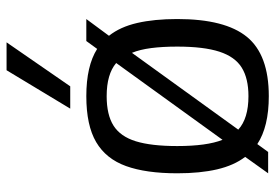

<svg xmlns="http://www.w3.org/2000/svg" viewBox="-147 -682 839 585"><g transform="rotate(-90 272.5 -389.5)"><path d="M37 8 87 -62Q61 -96 49 -147.5Q37 -199 37 -269Q37 -364 59 -425Q81 -486 132 -516Q183 -546 272 -546Q364 -546 416 -513L440 -546H507L456 -477Q483 -443 495 -391Q507 -339 507 -269Q507 -123 452.5 -56.5Q398 10 272 10Q179 10 126 -25L102 8ZM120 -269Q120 -179 139 -131L373 -455Q339 -484 272 -484Q215 -484 182 -463Q149 -442 134.5 -395Q120 -348 120 -269ZM272 -52Q326 -52 359 -72.5Q392 -93 407.5 -140.5Q423 -188 423 -269Q423 -314 418.5 -348.5Q414 -383 404 -407L170 -83Q204 -52 272 -52ZM234 -595 351 -789H436L302 -595Z"/></g></svg>

Font: Georama
Style: Regular
Weight: 400
Designer: Jean-Baptiste Levee
Foundry: Production Type
Version: Version 1.000